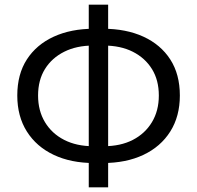

<svg xmlns="http://www.w3.org/2000/svg" viewBox="-20 -778 843 822"><path d="M383 -80Q284 -80 210 -115Q136 -150 95 -215Q54 -280 54 -369Q54 -460 95 -523.5Q136 -587 210 -621Q284 -655 383 -655H420Q520 -655 594 -621Q668 -587 709 -523.5Q750 -460 750 -369Q750 -280 709 -215Q668 -150 594 -115Q520 -80 420 -80ZM379 -152H424Q496 -152 548.5 -179Q601 -206 630.5 -255Q660 -304 660 -369Q660 -435 630.5 -482.5Q601 -530 548.5 -556.5Q496 -583 424 -583H379Q308 -583 255 -556.5Q202 -530 172.5 -482.5Q143 -435 143 -369Q143 -304 172.5 -255Q202 -206 255 -179Q308 -152 379 -152ZM360 24V-758H443V24Z"/></svg>

Font: Noto Sans KR
Style: Regular
Weight: 400
Designer: Ryoko NISHIZUKA  (kana, bopomofo & ideographs); Paul D. Hunt (Latin, Greek & Cyrillic); Sandoll Communications , Soo-you
Foundry: Adobe
Version: Version 2.004-H2;hotconv 1.0.118;makeotfexe 2.5.65603